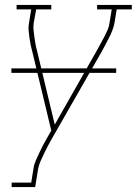

<svg xmlns="http://www.w3.org/2000/svg" viewBox="-20 -550 552 775"><path d="M27 205V187H106L115 131Q117 115 124 99Q131 83 138.5 67Q146 51 154 35.5Q162 20 171 5L187 -23L111 -339Q107 -353 104 -367.5Q101 -382 99 -396.5Q97 -411 95.5 -426Q94 -441 97 -457L106 -512H47V-530H187V-512H126L116 -457Q114 -442 115.5 -427.5Q117 -413 119 -399Q121 -385 123.5 -371Q126 -357 130 -343L201 -47L372 -348Q379 -361 386.5 -374.5Q394 -388 401 -401.5Q408 -415 414 -428.5Q420 -442 422 -457L431 -512H372V-530H512V-512H451L442 -457Q439 -441 433 -426Q427 -411 419.5 -396.5Q412 -382 404.5 -367.5Q397 -353 389 -339L187 14Q179 28 171.5 42.5Q164 57 157 71.5Q150 86 143.5 101Q137 116 134 131L122 205ZM26 -256V-274H449V-256Z"/></svg>

Font: Iosevka Curly Slab ThObl
Style: Regular
Weight: 100
Italic angle: -9°
Monospace: yes
Designer: Belleve Invis
Foundry: Belleve Invis
Version: Version 11.0.0; ttfautohint (v1.8.3)